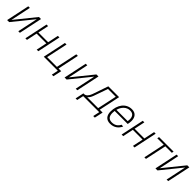

<svg xmlns="http://www.w3.org/2000/svg" viewBox="468 -2257 4122 4122"><g transform="rotate(45 2528.5 -196.0)"><path d="M27 0H89L464 -463L366 0H414L526 -530H464L90 -67L187 -530H139Z M581 0H629L680 -242H976L925 0H973L1085 -530H1037L986 -286H690L741 -530H693Z M1534 150H1582L1624 -45H1543L1645 -530H1597L1494 -45H1197L1300 -530H1252L1140 0H1566Z M1771 0H1833L2208 -463L2110 0H2158L2270 -530H2208L1834 -67L1931 -530H1883Z M2256 150H2304L2336 0H2823L2791 150H2839L2881 -45H2794L2897 -530H2569L2445 -170C2417 -91 2371 -45 2319 -45H2297L2294 -29ZM2490 -162 2604 -485H2840L2746 -45H2414C2446 -71 2472 -111 2490 -162Z M3160 12C3282 12 3361 -51 3405 -145L3353 -149C3322 -80 3259 -35 3170 -35C3081 -35 3034 -82 3034 -189C3034 -211 3036 -233 3039 -253H3435C3442 -284 3448 -321 3448 -354C3448 -467 3393 -542 3277 -542C3095 -542 2984 -380 2984 -183C2984 -65 3041 12 3160 12ZM3268 -495C3355 -495 3397 -444 3397 -356C3397 -335 3395 -316 3392 -296H3048C3080 -413 3163 -495 3268 -495Z M3503 0H3551L3602 -242H3898L3847 0H3895L4007 -530H3959L3908 -286H3612L3663 -530H3615Z M4194 0H4242L4345 -485H4542L4551 -530H4110L4101 -485H4297Z M4530 0H4592L4967 -463L4869 0H4917L5029 -530H4967L4593 -67L4690 -530H4642Z"/></g></svg>

Font: Geist ExtraLight
Style: Italic
Weight: 200
Italic angle: -12°
Designer: Basement.studio, Andrés Briganti, Mateo Zaragoza
Foundry: Basement.studio, Vercel, Andrés Briganti, Guido Ferreyra, Mateo Zaragoza
Version: Version 1.500